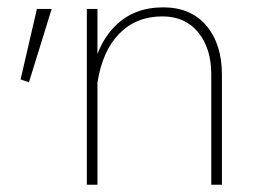

<svg xmlns="http://www.w3.org/2000/svg" viewBox="-20 -508 705 528"><path d="M81.5 -483.4 36.6 -289.6 59.6 -281.7 122.1 -483.4ZM248 0V-332V-483.4H218.8V0ZM590.3 -302.2Q590.3 -386.7 547.6 -437.3Q504.9 -487.8 428.7 -487.8Q347.2 -487.8 295.7 -435.5Q244.1 -383.3 228.5 -285.6L248 -281.2Q261.7 -368.2 308.1 -415.5Q354.5 -462.9 426.8 -462.9Q489.3 -462.9 525.1 -418.9Q561 -375 561 -303.2V0H590.3Z"/></svg>

Font: Estedad VF
Style: Regular
Weight: 100
Designer: Amin Abedi
Version: Version 7.3